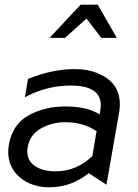

<svg xmlns="http://www.w3.org/2000/svg" viewBox="-20 -786 588 817"><path d="M216 -57Q163 -57 129.5 -79Q96 -101 96 -143Q96 -149 98 -161Q108 -214 155 -240Q202 -266 258 -266Q333 -266 391 -228L373 -122Q306 -57 216 -57ZM490 -342Q490 -414 435 -453Q380 -492 297 -492Q202 -492 99 -450L86 -372Q178 -422 281 -422Q409 -422 409 -338Q409 -332 407 -318L404 -299Q351 -333 258 -333Q170 -333 101.5 -295Q33 -257 18 -171Q15 -155 15 -140Q15 -94 39 -59.5Q63 -25 102.5 -7Q142 11 186 11Q236 11 277 -3.5Q318 -18 358 -49L433 0L487 -308Q490 -326 490 -342ZM396 -766H323L191 -625H257L348 -707L411 -625H477Z"/></svg>

Font: Geom Light
Style: Italic
Weight: 300
Italic angle: -10°
Version: Version 1.102